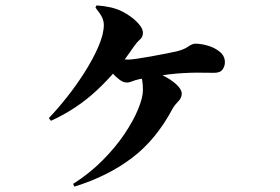

<svg xmlns="http://www.w3.org/2000/svg" viewBox="-20 -629 1040 712"><path d="M251 53Q311 15 359 -33Q407 -81 440.5 -130.5Q474 -180 492 -223.5Q510 -267 510 -295Q510 -316 507.5 -330.5Q505 -345 495 -352L512 -375Q550 -366 582.5 -350Q615 -334 634.5 -315.5Q654 -297 654 -282Q654 -266 641 -253Q628 -240 620 -226Q559 -111 469 -43Q379 25 256 63ZM161 -191Q191 -222 226.5 -266.5Q262 -311 293.5 -360.5Q325 -410 345 -456.5Q365 -503 365 -536Q365 -550 359 -563.5Q353 -577 334 -601L338 -609Q367 -607 391 -601.5Q415 -596 436 -585Q452 -577 469 -564Q486 -551 498 -536Q510 -521 510 -507Q510 -492 499 -482.5Q488 -473 474 -453Q415 -365 339.5 -294.5Q264 -224 169 -181ZM449 -323Q437 -323 422.5 -334Q408 -345 395.5 -359.5Q383 -374 375 -384L392 -422Q400 -418 420 -413Q440 -408 455 -408Q466 -408 489.5 -411.5Q513 -415 541 -420Q569 -425 594 -430Q619 -435 633 -438Q662 -445 677.5 -456Q693 -467 704 -467Q726 -467 751.5 -459.5Q777 -452 795.5 -436.5Q814 -421 814 -398Q814 -384 805.5 -371.5Q797 -359 774 -359Q749 -359 720 -359.5Q691 -360 661 -358Q637 -357 605 -353Q573 -349 543 -344Q513 -339 495 -335Q481 -332 470.5 -327.5Q460 -323 449 -323Z"/></svg>

Font: Noto Serif JP Black
Style: Regular
Weight: 900
Designer: Ryoko NISHIZUKA 西塚涼子 (kana & ideographs); Frank Grießhammer (Latin, Greek & Cyrillic); Wenlong ZHANG 张文龙 (bopomofo); San
Foundry: Adobe
Version: Version 2.003-H1;hotconv 1.1.1;makeotfexe 2.6.0